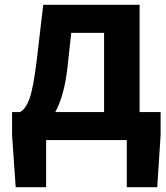

<svg xmlns="http://www.w3.org/2000/svg" viewBox="-20 -580 687 795"><path d="M209 -116H411V-444H275L259 -298Q246 -184 209 -116ZM558 -116H645V-20L631 195H505V0H171V195H45L30 -20V-116H63Q87 -129 102.5 -172.5Q118 -216 132 -330L159 -560H558Z"/></svg>

Font: NotoSansHansBold
Style: Bold
Weight: 700
Designer: Ryoko NISHIZUKA  (kana & ideographs); Paul D. Hunt (Latin, Greek & Cyrillic); Wenlong ZHANG  (bopomofo); Sandoll Communi
Foundry: Adobe Systems Incorporated
Version: Version 1.00;December 8, 2021;FontCreator 13.0.0.2675 64-bit